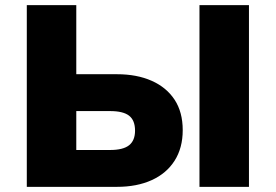

<svg xmlns="http://www.w3.org/2000/svg" viewBox="-20 -725 1070 745"><path d="M84 0V-705H276V-437H434Q511 -437 568.5 -411.5Q626 -386 657.5 -338Q689 -290 689 -220Q689 -151 657.5 -101.5Q626 -52 568.5 -26Q511 0 434 0ZM276 -143H407Q458 -143 481 -161.5Q504 -180 504 -218Q504 -258 481 -276Q458 -294 407 -294H276ZM754 0V-705H946V0Z"/></svg>

Font: Nunito Sans 7pt Black
Style: Regular
Weight: 900
Designer: Vernon Adams
Foundry: Vernon Adams
Version: Version 3.101;gftools[0.9.27]